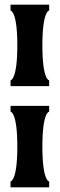

<svg xmlns="http://www.w3.org/2000/svg" viewBox="-20 -720 255 820"><path d="M190 -675C190 -675 161 -675 161 -526C161 -377 190 -377 190 -377V-352H25V-377C25 -377 54 -377 54 -526C54 -675 25 -675 25 -675V-700H190ZM190 -243C190 -243 161 -243 161 -94C161 55 190 55 190 55V80H25V55C25 55 54 55 54 -94C54 -243 25 -243 25 -243V-268H190Z"/></svg>

Font: Ouroboros
Style: Regular
Weight: 400
Designer: Ariel Martín Pérez
Foundry: Velvetyne Type Foundry
Version: Version 2.001;hotconv 1.0.109;makeotfexe 2.5.65596